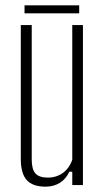

<svg xmlns="http://www.w3.org/2000/svg" viewBox="-20 -694 393 720"><path d="M151 6Q102.5 6 80.2 -18.8Q58 -43.5 58 -98V-600H99V-95Q99 -59 113 -43.5Q127 -28 159 -28Q191.5 -28 215.8 -45.5Q240 -63 251 -95V-600H291V0H251V-50H240Q226.5 -21.5 203.5 -7.8Q180.5 6 151 6ZM72 -674H277V-644H72Z"/></svg>

Font: Big Shoulders Text Thin Thin
Style: Regular
Weight: 250
Version: Version 2.002